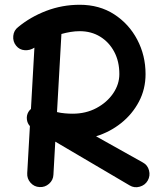

<svg xmlns="http://www.w3.org/2000/svg" viewBox="-20 -733 680 809"><path d="M99.6 -261.2Q104 -268.6 110.4 -273.9L125 -532.2Q106.4 -520 84.2 -521.5Q62 -522.9 47.9 -540.5Q33.7 -558.1 35.9 -581.5Q38.1 -605 56.2 -618.7Q107.9 -661.6 175 -687.3Q242.2 -712.9 315.9 -712.9Q398.9 -712.9 461.2 -672.6Q523.4 -632.3 558.3 -565.9Q593.3 -499.5 593.3 -420.9Q593.3 -357.4 565.4 -304.7Q537.6 -252 490.5 -214.4Q443.4 -176.8 384.8 -158.7L582 -48.3Q602.1 -37.6 607.9 -14.9Q613.8 7.8 602.5 27.8Q591.3 47.4 568.6 53.7Q545.9 60.1 526.4 48.3L212.9 -136.2L205.1 3.4Q204.1 25.9 186.8 41.3Q169.4 56.6 146.5 55.2Q124 54.2 108.6 36.9Q93.3 19.5 94.7 -3.4L106 -201.7Q95.2 -213.4 93.3 -230Q91.3 -246.6 99.6 -261.2ZM315.9 -601.6Q296.9 -601.6 277.3 -598.4Q257.8 -595.2 238.8 -589.8L220.2 -260.7Q236.8 -256.8 253.7 -255.4Q270.5 -253.9 285.6 -253.9Q341.8 -253.9 386.2 -277.6Q430.7 -301.3 456.8 -339.6Q482.9 -377.9 482.9 -420.9Q482.9 -474.1 461.4 -514.6Q439.9 -555.2 402.3 -578.4Q364.7 -601.6 315.9 -601.6Z"/></svg>

Font: Mikhak-FD SemiBold
Style: Regular
Weight: 600
Designer: Amin Abedi
Version: Version 3.2